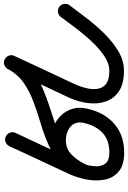

<svg xmlns="http://www.w3.org/2000/svg" viewBox="144 -763 657 985"><g transform="rotate(-90 472.5 -270.5)"><path d="M265 -569Q279 -562 284.5 -547.5Q290 -533 283 -519Q247 -443 211.5 -366.5Q176 -290 141 -214Q130 -191 121 -161Q112 -131 112 -103Q112 -75 127.5 -56.5Q143 -38 182 -38Q246 -38 283 -72.5Q320 -107 334 -167Q344 -210 318 -234.5Q292 -259 251 -261Q251 -261 252 -261Q252 -261 252 -261Q203 -263 172 -232Q141 -201 122 -160Q116 -146 101 -140.5Q86 -135 72 -142Q58 -148 52.5 -163Q47 -178 54 -192Q82 -254 132 -296.5Q182 -339 255 -336Q255 -336 255 -336Q255 -336 255 -336Q306 -334 344.5 -309Q383 -284 401 -243Q419 -202 407 -150Q388 -64 330 -13Q272 38 182 38Q118 38 85 10Q52 -18 43.5 -61.5Q35 -105 44 -154Q53 -203 73 -246Q109 -322 144.5 -398.5Q180 -475 215 -551Q222 -565 236.5 -570.5Q251 -576 265 -569ZM122 -161Q116 -147 101.5 -141Q87 -135 73 -142Q59 -148 53 -162.5Q47 -177 54 -191Q80 -252 123.5 -289Q167 -326 220.5 -349.5Q274 -373 331 -390Q388 -407 442 -427Q496 -447 540 -477.5Q584 -508 611 -559Q618 -572 633 -576.5Q648 -581 662 -574Q675 -567 679.5 -552Q684 -537 677 -523Q648 -468 602 -433Q556 -398 501 -375.5Q446 -353 389 -335.5Q332 -318 279.5 -297Q227 -276 186 -244Q145 -212 122 -161Q122 -161 122 -161Q122 -161 122 -161ZM660 -575Q674 -568 679.5 -553.5Q685 -539 678 -525Q642 -448 606 -370.5Q570 -293 533 -215Q519 -184 512 -152.5Q505 -121 510 -95Q515 -69 536.5 -53.5Q558 -38 602 -38Q633 -38 665 -56.5Q697 -75 728.5 -105Q760 -135 788 -169Q816 -203 839 -234.5Q862 -266 878 -287Q878 -287 878 -287Q878 -287 878 -287Q887 -299 902.5 -301.5Q918 -304 931 -294Q943 -285 945 -269.5Q947 -254 938 -242Q910 -205 874 -157.5Q838 -110 794.5 -65.5Q751 -21 702.5 8Q654 37 602 37Q536 37 498 12Q460 -13 445 -54.5Q430 -96 436 -146.5Q442 -197 465 -247Q502 -324 538 -401.5Q574 -479 610 -557Q617 -571 631.5 -576.5Q646 -582 660 -575Z"/></g></svg>

Font: FRB American Cursive Guidelines Extrabold
Style: Bold Italic
Weight: 800
Italic angle: -25°
Version: Version 2.0;Modular Font Editor K font №1